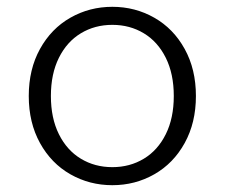

<svg xmlns="http://www.w3.org/2000/svg" viewBox="-20 -532 660 564"><path d="M64.5 -250Q64.5 -328.5 97.5 -388.2Q130.5 -448 186.8 -480Q243 -512 310 -512Q377 -512 433.2 -480Q489.5 -448 522.5 -388.2Q555.5 -328.5 555.5 -250Q555.5 -171.5 522.5 -111.8Q489.5 -52 433.2 -20Q377 12 310 12Q243 12 186.8 -20Q130.5 -52 97.5 -111.8Q64.5 -171.5 64.5 -250ZM490.5 -250Q490.5 -315 467 -362.2Q443.5 -409.5 402.5 -434.2Q361.5 -459 310 -459Q258.5 -459 217.5 -434.2Q176.5 -409.5 153 -362.2Q129.5 -315 129.5 -250Q129.5 -185 153 -137.8Q176.5 -90.5 217.5 -65.8Q258.5 -41 310 -41Q361.5 -41 402.5 -65.8Q443.5 -90.5 467 -137.8Q490.5 -185 490.5 -250Z"/></svg>

Font: Monaspace Xenon Var
Style: Regular
Weight: 400
Designer: Riley Cran and the Lettermatic Team
Version: Version 1.000 (Monaspace Xenon Var)